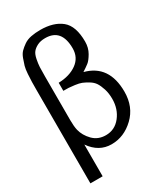

<svg xmlns="http://www.w3.org/2000/svg" viewBox="-212 -827 924 1060"><g transform="rotate(-30 250.0 -297.0)"><path d="M41 139.2V-453.1Q41 -487.3 41.5 -506.6Q42 -525.9 43.9 -556.4Q45.9 -586.9 51 -604.5Q56.2 -622.1 64.7 -645.5Q73.2 -668.9 86.7 -682.4Q100.1 -695.8 119.1 -709Q138.2 -722.2 164.6 -727.5Q190.9 -732.9 224.1 -732.9Q309.1 -732.9 358.2 -692.9Q407.2 -652.8 407.2 -553.2Q407.2 -514.2 389.2 -483.2Q371.1 -452.1 355.5 -440.2Q339.8 -428.2 314.9 -412.1Q457 -375 457 -205.1Q457 -108.9 394 -48.8Q331.1 11.2 251 11.2Q170.9 11.2 119.1 -63V139.2ZM119.1 -217.8Q119.1 -178.7 125 -153.8Q134.8 -113.8 167 -80.8Q199.2 -47.9 249 -47.9Q306.2 -47.9 342.5 -94Q378.9 -140.1 378.9 -205.1Q378.9 -240.2 369.9 -268.6Q360.8 -296.9 349.4 -314.5Q337.9 -332 316.4 -345Q294.9 -357.9 279.5 -364Q264.2 -370.1 238 -373.5Q211.9 -377 200.4 -377.4Q189 -377.9 167 -377.9V-429.2Q237.8 -431.2 283.4 -464.1Q329.1 -497.1 329.1 -555.2Q329.1 -680.2 225.1 -680.2Q195.3 -680.2 174.6 -669.7Q153.8 -659.2 142.8 -645Q131.8 -630.9 126.5 -604Q121.1 -577.1 120.1 -556.2Q119.1 -535.2 119.1 -498Z"/></g></svg>

Font: CMU Sans Serif
Style: Medium
Weight: 500
Version: Version 0.7.0